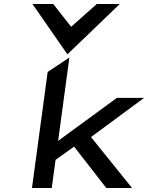

<svg xmlns="http://www.w3.org/2000/svg" viewBox="-20 -941 741 961"><path d="M317.4 -669 579.5 -921H464.5L336.1 -807L246.5 -921H142.5ZM435.5 -255 701 -451H565L270.9 -236L327.3 -653L218.6 -581L140 0H239L258.1 -141L351 -207L512 0H641Z"/></svg>

Font: Charger
Style: ExBdIt
Weight: 400
Designer: Jasper
Foundry: Cannot Into Space Fonts
Version: Version 0.99